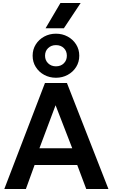

<svg xmlns="http://www.w3.org/2000/svg" viewBox="-20 -1248 744 1268"><path d="M8.5 0 277 -700H422L696 0H549.5L490 -158.5H208.5L151 0ZM240.5 -269H457L347 -553ZM349.5 -734.5Q307 -734.5 272 -753.5Q237 -772.5 216.2 -805.5Q195.5 -838.5 195.5 -880Q195.5 -921.5 216.2 -954.5Q237 -987.5 272 -1006.5Q307 -1025.5 349.5 -1025.5Q392 -1025.5 427 -1006.5Q462 -987.5 482.8 -954.5Q503.5 -921.5 503.5 -880Q503.5 -838.5 482.8 -805.5Q462 -772.5 427 -753.5Q392 -734.5 349.5 -734.5ZM349.5 -810Q381.5 -810 401.5 -829.8Q421.5 -849.5 421.5 -880Q421.5 -911 401.5 -930.5Q381.5 -950 349.5 -950Q318.5 -950 298 -930.5Q277.5 -911 277.5 -880Q277.5 -849.5 298 -829.8Q318.5 -810 349.5 -810ZM281 -1061.5 379 -1228H512.5L402 -1061.5Z"/></svg>

Font: Geologica EX Med
Style: Regular
Weight: 500
Designer: Sindre Bremnes, Frode Helland
Foundry: Monokrom Skriftforlag AS
Version: Version 1.010;gftools[0.9.28]